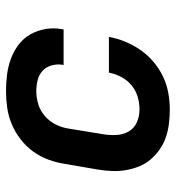

<svg xmlns="http://www.w3.org/2000/svg" viewBox="7 -585 586 640"><g transform="rotate(-90 300.0 -265.0)"><path d="M255 8Q231 8 207 5Q183 2 161.5 -5.5Q140 -13 121.5 -26Q103 -39 88.5 -56Q74 -73 65.5 -94Q57 -115 53 -138Q49 -161 50 -185Q51 -209 55 -233L74 -343Q78 -370 88 -397Q98 -424 115 -447.5Q132 -471 156 -489.5Q180 -508 206.5 -519Q233 -530 261 -534Q289 -538 316 -538Q344 -538 371.5 -534.5Q399 -531 424.5 -521.5Q450 -512 471 -496Q492 -480 505 -457.5Q518 -435 523 -407.5Q528 -380 523 -353Q523 -351 522.5 -349.5Q522 -348 522 -346H403Q403 -347 403.5 -347.5Q404 -348 404 -349Q407 -368 402 -386Q397 -404 384 -416Q371 -428 353 -432.5Q335 -437 316 -437Q294 -437 271.5 -430Q249 -423 231.5 -407Q214 -391 204 -370Q194 -349 191 -327L173 -217Q169 -194 170 -171Q171 -148 181.5 -129.5Q192 -111 212 -102Q232 -93 255 -93Q276 -93 297 -99Q318 -105 335.5 -119.5Q353 -134 363.5 -154Q374 -174 378 -195H497Q492 -167 481 -140.5Q470 -114 453.5 -90Q437 -66 414 -46.5Q391 -27 364.5 -14.5Q338 -2 310 3Q282 8 255 8Z"/></g></svg>

Font: Iosevka Curly Extended Oblique
Style: Bold
Weight: 700
Width: 7
Italic angle: -9°
Monospace: yes
Designer: Belleve Invis
Foundry: Belleve Invis
Version: Version 11.1.0; ttfautohint (v1.8.3)